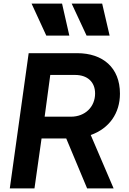

<svg xmlns="http://www.w3.org/2000/svg" viewBox="-20 -1038 709 1058"><path d="M362 -842 322 -1018H154L235 -842ZM584 -842 543 -1018H375L457 -842ZM170 0 209 -275H345L460 0H606L480 -294C582 -330 641 -414 641 -522C641 -665 547 -745 405 -745H138L34 0ZM257 -625H394C462 -625 504 -586 504 -523C504 -449 449 -395 371 -395H226Z"/></svg>

Font: Plus Jakarta Sans
Style: Bold Italic
Weight: 700
Italic angle: -8°
Designer: Gumpita Rahayu
Foundry: Tokotype
Version: Version 2.071;gftools[0.9.30]